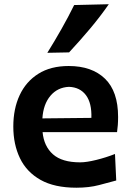

<svg xmlns="http://www.w3.org/2000/svg" viewBox="-20 -875 619 909"><path d="M341.8 13.7Q237.8 13.7 171.9 -23.4Q106 -60.5 74.5 -126Q43 -191.4 43 -275.9Q43 -359.9 73 -424.3Q103 -488.8 161.4 -525.6Q219.7 -562.5 305.2 -562.5Q415 -562.5 477.1 -502.4Q539.1 -442.4 539.1 -321.3Q539.1 -300.3 537.8 -283.2Q536.6 -266.1 534.2 -249.5H181.6Q188 -182.1 231 -144.3Q273.9 -106.4 359.4 -106.4Q389.6 -106.4 436 -117.9Q482.4 -129.4 524.4 -146L530.3 -20.5Q496.1 -11.2 449 1.2Q401.9 13.7 341.8 13.7ZM412.6 -316.9Q415 -386.7 387 -424.3Q358.9 -461.9 306.6 -463.9Q252.4 -461.4 218.8 -421.6Q185.1 -381.8 180.7 -314.5ZM204.1 -625Q239.3 -681.6 271.2 -738Q303.2 -794.4 331.1 -851.1L495.1 -855Q454.1 -795.9 406.2 -739Q358.4 -682.1 307.1 -627Z"/></svg>

Font: Pinar-FD SemiBold
Style: Regular
Weight: 600
Designer: Amin Abedi
Version: Version 2.000